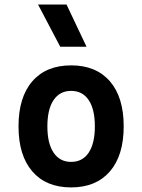

<svg xmlns="http://www.w3.org/2000/svg" viewBox="-20 -815 626 845"><path d="M293 9.8Q183.1 9.8 122.3 -60.5Q61.5 -130.9 61.5 -258.8Q61.5 -387.2 122.3 -457.3Q183.1 -527.3 293 -527.3Q402.8 -527.3 463.6 -457.3Q524.4 -387.2 524.4 -258.8Q524.4 -130.9 463.6 -60.5Q402.8 9.8 293 9.8ZM293 -102.5Q343.3 -102.5 370.4 -143.3Q397.5 -184.1 397.5 -258.8Q397.5 -334 370.4 -374.5Q343.3 -415 293 -415Q243.2 -415 215.8 -374.5Q188.5 -334 188.5 -258.8Q188.5 -184.1 215.8 -143.3Q243.2 -102.5 293 -102.5ZM245.1 -609.4 147.5 -794.9H272.9L360.8 -609.4Z"/></svg>

Font: Caskaydia Cove SemiBold
Style: Regular
Weight: 600
Monospace: yes
Designer: Aaron Bell
Foundry: Saja Typeworks
Version: Version 4.300; ttfautohint (v1.8.3)